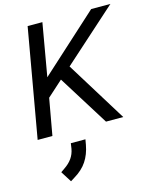

<svg xmlns="http://www.w3.org/2000/svg" viewBox="-142 -796 971 1194"><g transform="rotate(-15 343.0 -199.0)"><path d="M340 -390 581 0H470L267 -325L167 -235L125 0H30L153 -700H248L189 -361L562 -700H686ZM120 232 143 216Q176 194 194.5 167.5Q213 141 219 107L224 73H318L312 107Q301 167 272 210.5Q243 254 191 285L164 302Z"/></g></svg>

Font: Bai Jamjuree Medium
Style: Italic
Weight: 500
Italic angle: -10°
Version: Version 1.000; ttfautohint (v1.6)